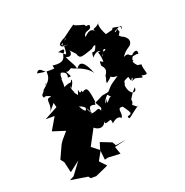

<svg xmlns="http://www.w3.org/2000/svg" viewBox="-271 -1010 1442 1498"><g transform="rotate(-30 449.5 -260.5)"><path d="M334 -364C360 -327 327 -381 338 -414C349 -366 337 -426 337 -394C382 -436 380 -474 358 -438C304 -441 270 -422 235 -383C314 -379 300 -492 309 -501C319 -479 302 -516 327 -541C391 -518 348 -474 357 -480C390 -480 388 -459 359 -550C365 -495 412 -541 417 -530C430 -515 524 -481 553 -407C532 -518 497 -554 452 -499C460 -534 432 -573 422 -629C474 -589 492 -669 453 -672C446 -661 516 -657 455 -681C503 -623 517 -573 502 -645C508 -552 514 -565 630 -581C630 -581 664 -605 667 -590C620 -509 628 -603 606 -517C687 -579 698 -502 666 -488C718 -561 726 -531 715 -494C742 -516 715 -495 730 -499C767 -533 707 -528 651 -496C657 -496 709 -524 703 -522C630 -543 674 -546 659 -451C643 -446 637 -497 628 -430C667 -373 618 -356 602 -327C636 -378 600 -294 596 -307C645 -321 611 -355 597 -290C697 -339 630 -334 686 -353C653 -351 617 -312 698 -298C640 -270 628 -273 576 -228C528 -214 531 -259 577 -177C562 -210 504 -110 535 -188C494 -122 506 -191 572 -220C502 -233 526 -223 444 -204C472 -127 463 -152 452 -127C443 -176 423 -132 365 -148C401 -150 368 -135 361 -213C347 -160 332 -206 318 -243C368 -218 369 -181 379 -156C382 -219 415 -200 436 -190C462 -256 387 -212 447 -211C452 -320 448 -349 399 -324C404 -367 373 -295 377 -361L357 -323ZM161 -364 164 -326 44 -286 117 -273 38 -180 137 -128 76 -78 54 -55 -15 45 2 76 7 170 103 120 10 208 -30 221 108 268 118 288 163 296 279 267 239 206 296 136 291 146 286 218 315 216 415 239 404 172 508 165 417 164 405 131 320 79 292 134 240 77C279 27 318 -23 357 -72L321 -129C302 -120 332 -101 318 -60C292 -40 344 -32 324 -59C308 -91 338 -65 319 -83C326 -18 407 16 432 -48C415 6 474 -55 549 -15C440 -104 501 0 477 7C542 -38 567 0 557 4C597 -18 555 -90 614 -70C650 5 653 14 610 14C604 57 626 22 725 -19C704 -21 735 13 684 -46C717 -78 684 -107 689 -74C701 -83 706 -104 770 -155C767 -100 703 -121 710 -206C703 -209 702 -173 738 -272C661 -174 672 -231 767 -250C773 -193 768 -215 791 -231C796 -209 748 -197 805 -214C855 -197 873 -174 860 -208C925 -185 902 -194 902 -273C927 -284 831 -313 893 -263C866 -318 828 -331 894 -387C805 -335 888 -339 864 -335C853 -397 927 -361 907 -366C895 -378 911 -374 925 -366C951 -433 841 -370 897 -382C839 -378 880 -419 815 -402C852 -436 849 -433 897 -455C944 -490 904 -542 860 -558C844 -558 897 -534 864 -566C901 -604 876 -586 881 -623C861 -592 824 -603 881 -620C940 -638 913 -589 906 -600C916 -604 929 -621 851 -643C839 -624 851 -633 783 -626C761 -688 763 -735 782 -738C736 -693 699 -729 728 -681C694 -743 647 -689 632 -687C651 -745 705 -698 707 -753C659 -777 595 -702 631 -730C667 -769 680 -737 678 -760C675 -782 668 -770 603 -810C603 -822 606 -823 487 -763C508 -742 457 -747 445 -718C430 -747 472 -714 494 -766C417 -746 401 -715 489 -704C424 -705 418 -732 454 -708C430 -597 436 -665 388 -690C461 -697 441 -677 414 -654C403 -632 394 -592 299 -622C304 -551 294 -621 353 -559C355 -613 363 -630 292 -592C319 -603 290 -581 164 -629C202 -678 218 -600 239 -605C226 -596 247 -563 184 -515C178 -551 167 -501 196 -528C214 -532 118 -479 143 -488C125 -463 90 -471 134 -408C85 -470 170 -431 168 -416C104 -432 156 -355 91 -307L169 -372Z"/></g></svg>

Font: Hussar Lance
Style: ExBdObl
Weight: 700
Foundry: Cannot Into Space Fonts, PlusOne Fonts
Version: Version 2.270